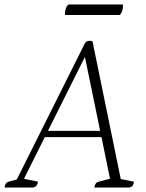

<svg xmlns="http://www.w3.org/2000/svg" viewBox="-51 -837 652 857"><path d="M-31 0Q-27 -23 -12 -26L24 -36L327 -642Q331 -650 337 -652.5Q343 -655 350 -655Q358 -655 362 -652L488 -38L547 -26Q545 -14 541.5 -8.5Q538 -3 527 0H370Q374 -23 389 -26L440 -39L402 -225H149L56 -39L119 -26Q116 -14 112 -8.5Q108 -3 97 0ZM163 -253H396L328 -583ZM483 -770H240Q239 -772 239 -777Q239 -788 243 -799.5Q247 -811 255 -817H497Q497 -816 497.5 -814.5Q498 -813 498 -810Q498 -798 494 -787Q490 -776 483 -770Z"/></svg>

Font: Petrona ExtraLight
Style: Italic
Weight: 200
Italic angle: -9°
Designer: Ringo R. Seeber
Foundry: Ringo R. Seeber
Version: Version 2.001; ttfautohint (v1.8.3)